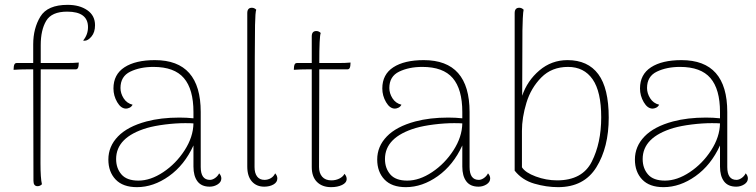

<svg xmlns="http://www.w3.org/2000/svg" viewBox="-20 -760 3118 792"><path d="M372 -656Q372 -627 357.5 -609.5Q343 -592 329 -592Q325 -592 323 -593Q343 -617 343 -648Q343 -712 257 -712Q193 -712 170.5 -674Q148 -636 148 -574V-500H253Q285 -500 305 -502L304 -488Q302 -474 293 -474H148L147 -87Q147 -24 153 0Q145 8 135 8Q118 8 118 -14L117 -474H96Q62 -474 36 -472L37 -486Q39 -500 48 -500H117V-577Q117 -643 146.5 -691.5Q176 -740 259 -740Q308 -740 340 -718Q372 -696 372 -656Z M893 -24Q893 -9 878 0.5Q863 10 845 10Q811 10 794.5 -12Q778 -34 778 -73V-160Q741 -79 677 -33.5Q613 12 545 12Q487 12 457 -19.5Q427 -51 427 -102Q427 -156 466.5 -197Q506 -238 584 -259Q644 -275 720 -275Q750 -275 778 -272V-298Q778 -392 738.5 -438Q699 -484 613 -484Q558 -484 517.5 -464.5Q477 -445 477 -397Q477 -375 490 -354.5Q503 -334 527 -328Q522 -319 514 -315.5Q506 -312 500 -312Q479 -312 463.5 -338.5Q448 -365 448 -395Q448 -453 493.5 -482.5Q539 -512 619 -512Q808 -512 808 -298V-71Q808 -18 846 -18Q856 -18 867 -25.5Q878 -33 884 -45Q893 -35 893 -24ZM778 -251Q768 -252 744 -252Q705 -252 661 -246.5Q617 -241 586 -232Q459 -194 459 -104Q459 -66 481 -40.5Q503 -15 551 -15Q601 -15 653.5 -50Q706 -85 741.5 -140Q777 -195 778 -251Z M1000 -73V-706Q1000 -728 1019 -728Q1029 -728 1037 -720Q1033 -710 1032 -656.5Q1031 -603 1031 -524L1030 -71Q1030 -46 1040.5 -32Q1051 -18 1071 -18Q1085 -18 1097 -25Q1109 -32 1115 -45Q1124 -35 1124 -24Q1124 -8 1108 1Q1092 10 1070 10Q1038 10 1019 -11.5Q1000 -33 1000 -73Z M1426 -502 1425 -488Q1423 -474 1414 -474H1297V-428L1296 -71Q1296 -46 1309 -31Q1322 -16 1347 -16Q1365 -16 1380 -23.5Q1395 -31 1401 -43Q1410 -33 1410 -22Q1410 -6 1391 3Q1372 12 1346 12Q1309 12 1287.5 -9.5Q1266 -31 1266 -71V-474H1252Q1218 -474 1192 -472L1193 -486Q1195 -500 1204 -500H1266V-610Q1266 -632 1285 -632Q1295 -632 1303 -624Q1297 -610 1297 -500H1374Q1406 -500 1426 -502Z M2002 -24Q2002 -9 1987 0.5Q1972 10 1954 10Q1920 10 1903.5 -12Q1887 -34 1887 -73V-160Q1850 -79 1786 -33.5Q1722 12 1654 12Q1596 12 1566 -19.5Q1536 -51 1536 -102Q1536 -156 1575.5 -197Q1615 -238 1693 -259Q1753 -275 1829 -275Q1859 -275 1887 -272V-298Q1887 -392 1847.5 -438Q1808 -484 1722 -484Q1667 -484 1626.5 -464.5Q1586 -445 1586 -397Q1586 -375 1599 -354.5Q1612 -334 1636 -328Q1631 -319 1623 -315.5Q1615 -312 1609 -312Q1588 -312 1572.5 -338.5Q1557 -365 1557 -395Q1557 -453 1602.5 -482.5Q1648 -512 1728 -512Q1917 -512 1917 -298V-71Q1917 -18 1955 -18Q1965 -18 1976 -25.5Q1987 -33 1993 -45Q2002 -35 2002 -24ZM1887 -251Q1877 -252 1853 -252Q1814 -252 1770 -246.5Q1726 -241 1695 -232Q1568 -194 1568 -104Q1568 -66 1590 -40.5Q1612 -15 1660 -15Q1710 -15 1762.5 -50Q1815 -85 1850.5 -140Q1886 -195 1887 -251Z M2103 -56V-706Q2103 -728 2122 -728Q2132 -728 2140 -720Q2138 -713 2136.5 -684Q2135 -655 2135 -635L2134 -365Q2155 -427 2205 -469.5Q2255 -512 2321 -512Q2405 -512 2448 -454Q2491 -396 2491 -275Q2491 -152 2440 -70Q2389 12 2282 12Q2234 12 2184 -2.5Q2134 -17 2103 -56ZM2460 -276Q2460 -382 2424.5 -433Q2389 -484 2323 -484Q2256 -484 2213 -440.5Q2170 -397 2151.5 -336Q2133 -275 2133 -220V-70Q2147 -48 2190 -32Q2233 -16 2278 -16Q2382 -16 2421 -93Q2460 -170 2460 -276Z M3065 -24Q3065 -9 3050 0.5Q3035 10 3017 10Q2983 10 2966.5 -12Q2950 -34 2950 -73V-160Q2913 -79 2849 -33.5Q2785 12 2717 12Q2659 12 2629 -19.5Q2599 -51 2599 -102Q2599 -156 2638.5 -197Q2678 -238 2756 -259Q2816 -275 2892 -275Q2922 -275 2950 -272V-298Q2950 -392 2910.5 -438Q2871 -484 2785 -484Q2730 -484 2689.5 -464.5Q2649 -445 2649 -397Q2649 -375 2662 -354.5Q2675 -334 2699 -328Q2694 -319 2686 -315.5Q2678 -312 2672 -312Q2651 -312 2635.5 -338.5Q2620 -365 2620 -395Q2620 -453 2665.5 -482.5Q2711 -512 2791 -512Q2980 -512 2980 -298V-71Q2980 -18 3018 -18Q3028 -18 3039 -25.5Q3050 -33 3056 -45Q3065 -35 3065 -24ZM2950 -251Q2940 -252 2916 -252Q2877 -252 2833 -246.5Q2789 -241 2758 -232Q2631 -194 2631 -104Q2631 -66 2653 -40.5Q2675 -15 2723 -15Q2773 -15 2825.5 -50Q2878 -85 2913.5 -140Q2949 -195 2950 -251Z"/></svg>

Font: Arima Madurai Thin
Style: Regular
Weight: 250
Designer: Joana Correia and Natanael Gama
Foundry: NDISCOVER
Version: Version 1.019; ttfautohint (v1.5) -l 7 -r 28 -G 50 -x 13 -D 